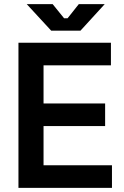

<svg xmlns="http://www.w3.org/2000/svg" viewBox="-20 -906 596 926"><path d="M69 0V-700H515V-591H190V-407H487V-298H190V-109H520V0ZM227 -758 109 -886H234L289 -818H306L360 -886H485L368 -758Z"/></svg>

Font: Space Grotesk Light SemiBold
Style: Regular
Weight: 600
Version: Version 2.000